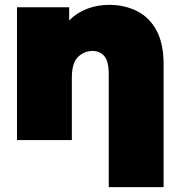

<svg xmlns="http://www.w3.org/2000/svg" viewBox="-20 -577 742 791"><path d="M428 194V-273Q428 -324 410 -345.5Q392 -367 361 -367Q327 -367 301.5 -342.5Q276 -318 276 -257V0H50V-547H265V-493Q297 -525 339.5 -541Q382 -557 430 -557Q493 -557 544 -531.5Q595 -506 624.5 -452Q654 -398 654 -312V194Z"/></svg>

Font: Montserrat Black
Style: Regular
Weight: 900
Designer: Julieta Ulanovsky
Foundry: Julieta Ulanovsky
Version: Version 9.000; ttfautohint (v1.8.4.7-5d5b)